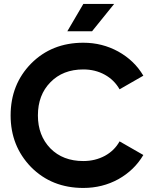

<svg xmlns="http://www.w3.org/2000/svg" viewBox="-20 -928 766 962"><path d="M317.4 -771.5Q347.7 -771.5 441.4 -771.5Q468.8 -805.7 551.8 -908.2Q513.7 -908.2 397.5 -908.2Q377 -874 317.4 -771.5ZM397.5 13.7Q239.3 13.7 135.7 -90.8Q33.2 -196.3 33.2 -349.6Q33.2 -504.9 135.7 -609.4Q239.3 -713.9 397.5 -713.9Q492.2 -713.9 572.3 -669.9Q653.3 -625 698.2 -548.8Q658.2 -526.4 579.1 -480.5Q552.7 -527.3 504.9 -553.7Q457 -580.1 397.5 -580.1Q294.9 -580.1 232.4 -515.6Q169.9 -452.1 169.9 -349.6Q169.9 -249 232.4 -184.6Q294.9 -121.1 397.5 -121.1Q457 -121.1 505.9 -147.5Q553.7 -173.8 579.1 -219.7Q619.1 -197.3 698.2 -151.4Q653.3 -75.2 573.2 -30.3Q493.2 13.7 397.5 13.7Z"/></svg>

Font: LeFont
Style: Regular
Weight: 700
Designer: Leryon MEDIA
Version: Version 1.0